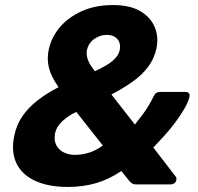

<svg xmlns="http://www.w3.org/2000/svg" viewBox="-20 -730 782 760"><path d="M249 10Q171 10 118.5 -14.5Q66 -39 44.5 -85Q23 -131 37 -195Q46 -238 70 -272Q94 -306 130.5 -334Q167 -362 212 -385Q182 -427 173.5 -462.5Q165 -498 173 -534Q183 -581 215.5 -620.5Q248 -660 302 -685Q356 -710 427 -710Q494 -710 535 -686Q576 -662 592.5 -622.5Q609 -583 599 -537Q590 -497 566 -465Q542 -433 504.5 -406.5Q467 -380 421 -356L514 -237Q524 -250 545.5 -278Q567 -306 590 -352Q596 -366 614 -366H715Q724 -366 728 -360.5Q732 -355 730 -347Q726 -328 711.5 -302.5Q697 -277 676 -248.5Q655 -220 631.5 -194Q608 -168 587 -146L674 -33Q680 -26 678 -18Q677 -10 670.5 -5Q664 0 655 0H519Q509 0 503.5 -3.5Q498 -7 495 -10L460 -53Q412 -20 360 -5Q308 10 249 10ZM276 -117Q306 -117 333.5 -126Q361 -135 387 -154L282 -287Q252 -273 228 -251.5Q204 -230 198 -202Q193 -175 202.5 -156Q212 -137 232 -127Q252 -117 276 -117ZM356 -448Q381 -460 401.5 -472Q422 -484 436 -499Q450 -514 454 -532Q459 -559 444.5 -575.5Q430 -592 402 -592Q377 -592 353.5 -576Q330 -560 324 -531Q321 -514 327.5 -494.5Q334 -475 356 -448Z"/></svg>

Font: Rubik Light
Style: Bold Italic
Weight: 700
Italic angle: -12°
Version: Version 2.104